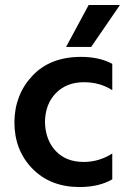

<svg xmlns="http://www.w3.org/2000/svg" viewBox="-20 -744 510 773"><path d="M246 -555 337 -724H463L347 -555ZM161 -252Q163 -180 204.5 -136Q246 -92 317 -92Q379 -92 432 -126V-22Q379 9 300 9Q183 9 110.5 -65Q38 -139 38 -252Q39 -363 110.5 -439Q182 -515 306 -515Q380 -515 432 -487V-381Q382 -413 318 -413Q248 -413 205 -369Q162 -325 161 -252Z"/></svg>

Font: Hind Semibold
Style: Regular
Weight: 600
Designer: Manushi Parikh, Satya Rajpurohit
Foundry: Indian Type Foundry
Version: Version 1.201;PS 1.0;hotconv 1.0.78;makeotf.lib2.5.61930; tt